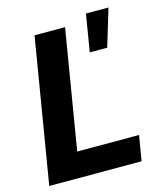

<svg xmlns="http://www.w3.org/2000/svg" viewBox="-114 -850 795 935"><g transform="rotate(-15 283.5 -382.5)"><path d="M376.8 -577.4H464.8L521.3 -764.9H407.7ZM17.8 0H483.3L504.6 -126.8H192.8L292.3 -727.3H138.5Z"/></g></svg>

Font: TID UI
Style: Bold Italic
Weight: 700
Italic angle: -9.39999°
Designer: The TID Project Authors
Foundry: Bakken & Bæck
Version: Version 1.001;hotconv 1.0.109;makeotfexe 2.5.65596